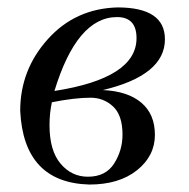

<svg xmlns="http://www.w3.org/2000/svg" viewBox="-20 -495 506 515"><path d="M219.7 0Q43.5 -4.9 34.2 -197.8Q34.2 -307.6 108.2 -389.9Q182.1 -472.2 295.4 -475.1Q422.4 -475.1 422.4 -389.6Q422.4 -293 255.9 -253.4Q322.3 -250.5 358.9 -219.7Q395.5 -189 395.5 -133.3Q395.5 -76.7 347.4 -38.3Q299.3 0 219.7 0ZM126 -251Q346.2 -285.2 346.2 -392.6Q346.2 -449.2 293.9 -449.2Q186.5 -449.2 126 -251ZM215.8 -21Q263.7 -21 286.1 -56.4Q308.6 -91.8 308.6 -133.8Q308.6 -186 283.2 -209.5Q257.8 -232.9 223.1 -232.9Q180.2 -232.9 119.1 -220.7Q112.8 -190.9 112.8 -159.2Q112.8 -91.3 142.3 -56.2Q171.9 -21 215.8 -21Z"/></svg>

Font: Kelvinch
Style: Italic
Weight: 400
Italic angle: -10°
Designer: Paul James Miller
Foundry: High-Logic / Made with FontCreator
Version: Version 3.40;July 22, 2017;FontCreator 11.0.0.2388 64-bit